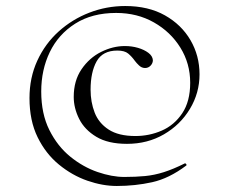

<svg xmlns="http://www.w3.org/2000/svg" viewBox="-20 -517 764 638"><path d="M368 101Q321 101 270.5 83.5Q220 66 176 30Q132 -6 105 -61Q78 -116 78 -191Q78 -259 104 -315.5Q130 -372 175 -412.5Q220 -453 277 -475Q334 -497 396 -497Q473 -497 528 -466Q583 -435 613 -383.5Q643 -332 643 -270Q643 -208 611 -155Q579 -102 524.5 -70.5Q470 -39 402 -39Q339 -39 300 -62.5Q261 -86 243 -122Q225 -158 225 -195Q225 -249 251 -287Q277 -325 316 -344.5Q355 -364 395 -364Q418 -364 438.5 -358Q459 -352 473 -341.5Q487 -331 488 -317Q488 -307 480.5 -299Q473 -291 462 -291Q451 -291 442 -299.5Q433 -308 428 -315Q418 -329 406 -339Q394 -349 370 -349Q321 -349 301 -313Q281 -277 281 -219Q281 -178 294.5 -143Q308 -108 341 -86.5Q374 -65 430 -65Q476 -65 517.5 -83Q559 -101 585.5 -140.5Q612 -180 612 -242Q612 -306 579.5 -358.5Q547 -411 491.5 -442.5Q436 -474 366 -474Q286 -474 230 -438.5Q174 -403 145.5 -344Q117 -285 117 -213Q117 -139 144 -85Q171 -31 213.5 3.5Q256 38 304 54.5Q352 71 393 71Q431 71 462 68Q493 65 524.5 55Q556 45 594 26Q596 25 598.5 28Q601 31 599 33Q542 76 485.5 88.5Q429 101 368 101Z"/></svg>

Font: Cormorant Light
Style: Italic
Weight: 300
Italic angle: -10°
Designer: Christian Thalmann (Catharsis Fonts)
Foundry: Catharsis Fonts
Version: Version 4.000